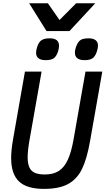

<svg xmlns="http://www.w3.org/2000/svg" viewBox="-20 -1176 662 1205"><path d="M50 -184.5Q50 -233 61.5 -299L136.5 -726.5H241L165 -295.5Q153.5 -229.5 153.5 -189Q153.5 -149 164.5 -125.2Q175.5 -101.5 199 -91.2Q222.5 -81 261.5 -81Q314 -81 348.2 -102.5Q382.5 -124 405 -172Q427.5 -220 442 -303L516.5 -726.5H622L545.5 -292Q526 -180 494.8 -115.8Q463.5 -51.5 407.2 -21Q351 9.5 256 9.5Q148.5 9.5 99.2 -37.2Q50 -84 50 -184.5ZM206.5 -845Q206.5 -861 213 -880.5Q223 -912.5 241 -924Q259 -935.5 292 -935.5Q350.5 -935.5 350.5 -888.5Q350.5 -872 344 -852.5Q333.5 -821 316.8 -809.8Q300 -798.5 266.5 -798.5Q206.5 -798.5 206.5 -845ZM450 -846Q450 -861 456.5 -880Q464 -902.5 474 -914.2Q484 -926 498.5 -930.8Q513 -935.5 536 -935.5Q564.5 -935.5 579.8 -924Q595 -912.5 595 -889Q595 -875 588 -853Q577.5 -821.5 560.8 -810Q544 -798.5 510 -798.5Q480.5 -798.5 465.2 -810.5Q450 -822.5 450 -846ZM163 -1155.5H280.5L353.5 -1050.5L458 -1155.5H578L416 -981H272Z"/></svg>

Font: JuliaMono Medium
Style: Italic
Weight: 500
Italic angle: -9°
Monospace: yes
Designer: cormullion
Foundry: corm
Version: Version 0.054; ttfautohint (v1.8.4)